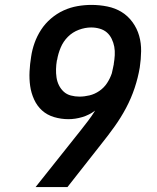

<svg xmlns="http://www.w3.org/2000/svg" viewBox="-20 -763 640 783"><path d="M255 0H125L308 -230Q324 -250 339.5 -270.5Q355 -291 368 -312Q344 -294 315.5 -285.5Q287 -277 259 -277Q229 -277 200.5 -285.5Q172 -294 151.5 -312.5Q131 -331 119 -357.5Q107 -384 103 -412.5Q99 -441 100.5 -471.5Q102 -502 107 -532Q111 -560 121 -588Q131 -616 147.5 -641.5Q164 -667 188 -687.5Q212 -708 239.5 -720.5Q267 -733 296 -738Q325 -743 353 -743Q386 -743 418 -736.5Q450 -730 476 -714Q502 -698 520.5 -672.5Q539 -647 547.5 -617Q556 -587 555.5 -554Q555 -521 550 -488Q543 -446 529 -404Q515 -362 494 -322.5Q473 -283 446.5 -246Q420 -209 391 -173ZM304 -369Q324 -369 345 -374Q366 -379 385 -392Q404 -405 416.5 -424Q429 -443 436 -464Q438 -473 440 -482Q442 -491 444 -501V-503Q447 -520 448 -538Q449 -556 446 -572.5Q443 -589 435.5 -604.5Q428 -620 416 -630.5Q404 -641 387 -646Q370 -651 352 -651Q327 -651 301.5 -641.5Q276 -632 257 -613Q238 -594 227.5 -569Q217 -544 213 -519L212 -517Q209 -499 208.5 -481.5Q208 -464 210.5 -447Q213 -430 220.5 -415Q228 -400 240 -389Q252 -378 269 -373.5Q286 -369 304 -369Z"/></svg>

Font: Iosevka SmBd Ex Obl
Style: Regular
Weight: 600
Width: 7
Italic angle: -9°
Monospace: yes
Designer: Belleve Invis
Foundry: Belleve Invis
Version: Version 32.5.0; ttfautohint (v1.8.4)